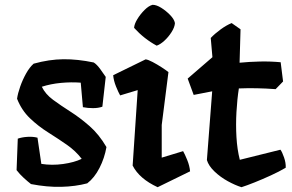

<svg xmlns="http://www.w3.org/2000/svg" viewBox="-20 -763 1215 799"><path d="M154 -402Q169 -371 201 -347.5Q233 -324 273 -298.5Q313 -273 352.5 -238.5Q392 -204 423 -151Q415 -105 394 -64Q373 -23 343 0Q294 13 235 14.5Q176 16 109 3Q96 -7 79 -22.5Q62 -38 49 -55L54 -186Q71 -192 94 -193.5Q117 -195 136 -190L152 -81Q196 -74 242.5 -80.5Q289 -87 320 -102Q295 -135 257.5 -161Q220 -187 179.5 -212.5Q139 -238 104.5 -271Q70 -304 51 -352Q54 -374 64 -402.5Q74 -431 88.5 -457Q103 -483 120 -498Q185 -516 244 -516.5Q303 -517 370 -503Q383 -495 397.5 -475Q412 -455 420 -443L406 -319Q389 -313 367 -313Q345 -313 325 -317L316 -419Q276 -422 233.5 -418Q191 -414 154 -402Z M632 -573Q580 -601 538 -647Q539 -663 551.5 -683.5Q564 -704 581.5 -721.5Q599 -739 615 -743Q631 -743 651 -730.5Q671 -718 688 -700.5Q705 -683 708 -667Q707 -650 694 -629.5Q681 -609 664 -593.5Q647 -578 632 -573ZM742 -134Q749 -122 759 -97.5Q769 -73 771 -50L636 16Q560 -19 532 -74L553 -388L480 -366Q473 -378 463 -402.5Q453 -427 451 -450L586 -516Q596 -515 615 -505Q634 -495 652.5 -483Q671 -471 681 -463L653 -243V-107Z M1147 -140Q1154 -131 1162 -108Q1170 -85 1169 -65Q1142 -49 1107 -33Q1072 -17 1039.5 -4Q1007 9 985 16Q959 8 928 -9Q897 -26 872.5 -49.5Q848 -73 841 -97L863 -383L786 -368L761 -436L864 -525L857 -605Q874 -623 898 -640.5Q922 -658 944 -667L981 -641L977 -502Q1018 -506 1061.5 -507Q1105 -508 1148 -504L1158 -424L1127 -392Q1047 -398 974 -395Q967 -350 964 -297Q961 -244 964 -192.5Q967 -141 978 -98Z"/></svg>

Font: Langar
Style: Regular
Weight: 400
Designer: Alessia Mazzarella
Foundry: Typeland
Version: Version 1.001; ttfautohint (v1.8.3)